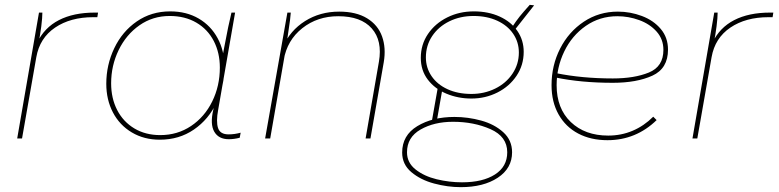

<svg xmlns="http://www.w3.org/2000/svg" viewBox="-20 -572 3219 793"><path d="M141 -520H155Q155 -499 150.5 -463Q146 -427 138 -388L133 -395Q163 -458 223.5 -489Q284 -520 371 -520H385L382 -501Q374 -501 365 -501Q271 -501 207.5 -458Q144 -415 130 -336L71 0H51Z M861 -119 875 -178 899 -339Q903 -358 906 -376Q924 -472 936 -520H951L881 -118Q872 -70 880.5 -43.5Q889 -17 924 -17Q949 -17 974 -24L970 -3Q946 3 925 3Q883 3 865 -28Q847 -59 861 -119ZM907 -297Q907 -218 874.5 -148.5Q842 -79 781 -37Q720 5 640 5Q575 5 524.5 -25Q474 -55 446.5 -107.5Q419 -160 419 -226Q419 -304 452 -373Q485 -442 545 -483.5Q605 -525 683 -525Q750 -525 800.5 -495.5Q851 -466 879 -414Q907 -362 907 -297ZM439 -228Q439 -166 464 -117.5Q489 -69 535 -41.5Q581 -14 642 -14Q713 -14 769 -51.5Q825 -89 856.5 -153Q888 -217 888 -293Q888 -354 863 -402.5Q838 -451 791 -478.5Q744 -506 681 -506Q611 -506 556 -467.5Q501 -429 470 -365Q439 -301 439 -228Z M1167 -520H1181Q1180 -506 1178 -490Q1176 -474 1173 -455Q1169 -424 1164 -393L1163 -385L1096 0H1075ZM1381 -524Q1451 -524 1496 -496.5Q1541 -469 1558 -421.5Q1575 -374 1565 -315L1510 0H1490L1545 -317Q1560 -404 1515.5 -454.5Q1471 -505 1377 -505Q1291 -505 1228.5 -455.5Q1166 -406 1152 -325L1149 -379Q1178 -446 1240 -485Q1302 -524 1381 -524Z M1718 -333Q1718 -388 1747.5 -431.5Q1777 -475 1827 -500Q1877 -525 1937 -525Q1997 -525 2044 -503.5Q2091 -482 2117 -444Q2143 -406 2143 -358Q2143 -303 2113.5 -259Q2084 -215 2034.5 -190Q1985 -165 1927 -165Q1872 -165 1824 -185Q1776 -205 1747 -243Q1718 -281 1718 -333ZM1641 58Q1641 -13 1703.5 -51Q1766 -89 1857 -89Q1913 -89 1967.5 -74Q2022 -59 2058.5 -26Q2095 7 2095 57Q2095 123 2036 162Q1977 201 1883 201Q1829 201 1773 186Q1717 171 1679 139Q1641 107 1641 58ZM2075 57Q2075 -8 2006 -38.5Q1937 -69 1851 -69Q1773 -69 1717 -37Q1661 -5 1661 57Q1661 100 1696.5 128Q1732 156 1784 168.5Q1836 181 1888 181Q1974 181 2024.5 148.5Q2075 116 2075 57ZM1789 -215 1807 -203 1784 -72 1763 -68ZM2123 -355Q2123 -398 2099.5 -432.5Q2076 -467 2033.5 -486.5Q1991 -506 1936 -506Q1881 -506 1836 -484Q1791 -462 1765 -423Q1739 -384 1739 -335Q1739 -292 1762.5 -257.5Q1786 -223 1828.5 -203.5Q1871 -184 1927 -184Q1980 -184 2025 -206Q2070 -228 2096.5 -267.5Q2123 -307 2123 -355ZM2168 -552 2186 -550 2104 -446 2093 -457Q2112 -486 2126.5 -504Q2141 -522 2168 -552Z M2258 -220Q2258 -302 2293.5 -371.5Q2329 -441 2391.5 -482.5Q2454 -524 2532 -524Q2583 -524 2631 -506Q2679 -488 2709 -452.5Q2739 -417 2739 -367Q2739 -289 2674.5 -259.5Q2610 -230 2511 -230Q2380 -230 2274 -252L2276 -270Q2384 -248 2511 -248Q2600 -248 2660 -272.5Q2720 -297 2720 -366Q2720 -410 2692 -441.5Q2664 -473 2620 -489Q2576 -505 2530 -505Q2457 -505 2399.5 -465Q2342 -425 2310.5 -359.5Q2279 -294 2279 -220Q2279 -124 2337.5 -68Q2396 -12 2492 -12Q2546 -12 2593 -32Q2640 -52 2678 -90L2692 -76Q2650 -35 2599 -14Q2548 7 2489 7Q2420 7 2368 -20.5Q2316 -48 2287 -99.5Q2258 -151 2258 -220Z M2930 -520H2944Q2944 -499 2939.5 -463Q2935 -427 2927 -388L2922 -395Q2952 -458 3012.5 -489Q3073 -520 3160 -520H3174L3171 -501Q3163 -501 3154 -501Q3060 -501 2996.5 -458Q2933 -415 2919 -336L2860 0H2840Z"/></svg>

Font: Fixel Italic Variable 20240409 Display Thin
Style: Italic
Weight: 100
Italic angle: -10°
Designer: AlfaBravo + MacPaw
Foundry: Kyrylo Tkachov, Marchela Mozhyna, Serhii Makarenko, Maria Weinstein, Zakhar Kryvoshyya
Version: Version 1.211;Glyphs 3.2 (3225)